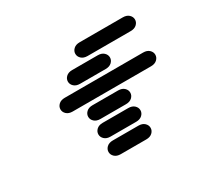

<svg xmlns="http://www.w3.org/2000/svg" viewBox="-141 -965 1282 1181"><g transform="rotate(-30 500.0 -374.5)"><path d="M409.2 -13.7H590.8Q618.2 -13.7 633.8 -28.3Q649.4 -43 649.4 -62.5Q649.4 -82 633.8 -96.7Q618.2 -111.3 590.8 -111.3H409.2Q381.8 -111.3 366.2 -96.7Q350.6 -82 350.6 -62.5Q350.6 -43 366.2 -28.3Q381.8 -13.7 409.2 -13.7ZM409.2 -138.7H590.8Q618.2 -138.7 633.8 -153.3Q649.4 -168 649.4 -187.5Q649.4 -207 633.8 -221.7Q618.2 -236.3 590.8 -236.3H409.2Q381.8 -236.3 366.2 -221.7Q350.6 -207 350.6 -187.5Q350.6 -168 366.2 -153.3Q381.8 -138.7 409.2 -138.7ZM409.2 -263.7H590.8Q618.2 -263.7 633.8 -278.3Q649.4 -293 649.4 -312.5Q649.4 -332 633.8 -346.7Q618.2 -361.3 590.8 -361.3H409.2Q381.8 -361.3 366.2 -346.7Q350.6 -332 350.6 -312.5Q350.6 -293 366.2 -278.3Q381.8 -263.7 409.2 -263.7ZM284.2 -388.7H840.8Q868.2 -388.7 883.8 -403.3Q899.4 -418 899.4 -437.5Q899.4 -457 883.8 -471.7Q868.2 -486.3 840.8 -486.3H284.2Q256.8 -486.3 241.2 -471.7Q225.6 -457 225.6 -437.5Q225.6 -418 241.2 -403.3Q256.8 -388.7 284.2 -388.7ZM409.2 -513.7H590.8Q618.2 -513.7 633.8 -528.3Q649.4 -543 649.4 -562.5Q649.4 -582 633.8 -596.7Q618.2 -611.3 590.8 -611.3H409.2Q381.8 -611.3 366.2 -596.7Q350.6 -582 350.6 -562.5Q350.6 -543 366.2 -528.3Q381.8 -513.7 409.2 -513.7ZM534.2 -638.7H840.8Q868.2 -638.7 883.8 -653.3Q899.4 -668 899.4 -687.5Q899.4 -707 883.8 -721.7Q868.2 -736.3 840.8 -736.3H534.2Q506.8 -736.3 491.2 -721.7Q475.6 -707 475.6 -687.5Q475.6 -668 491.2 -653.3Q506.8 -638.7 534.2 -638.7Z"/></g></svg>

Font: Sixtyfour Convergence
Style: Regular
Weight: 400
Designer: Jens Kutilek
Foundry: Jens Kutilek
Version: Version 2.001